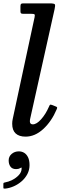

<svg xmlns="http://www.w3.org/2000/svg" viewBox="-54 -800 390 1141"><path d="M-2.5 153.5Q-2.5 175.5 8.2 190.2Q19 205 41.5 205Q49 205 55 203.5Q61 202 65.5 199Q69.5 196.5 72.5 196Q75.5 195.5 74.5 201Q74.5 222.5 57.8 240.5Q41 258.5 18 269.8Q-5 281 -24 284Q-28.5 284.5 -31.2 286Q-34 287.5 -34 293V314Q-34 319.5 -31.8 320.2Q-29.5 321 -24.5 321Q2 318.5 28 307Q54 295.5 75.2 276.8Q96.5 258 109 233.8Q121.5 209.5 121.5 181.5Q121.5 153 112.8 135Q104 117 89.8 108.2Q75.5 99.5 58 99.5Q33 99.5 15.2 114.8Q-2.5 130 -2.5 153.5ZM270.5 -746Q275.5 -768 272 -774Q268.5 -780 240 -780H85.5Q74 -780 70.8 -776.5Q67.5 -773 67.5 -761V-733Q67.5 -724 70.8 -721Q74 -718 83.5 -718H129.5Q147 -718 150.8 -714.8Q154.5 -711.5 151.5 -697.5L21.5 -92.5Q20 -87 19.2 -78.5Q18.5 -70 18.5 -64.5Q18.5 -26 39 -7Q59.5 12 98 12Q153.5 12 202.8 -33Q252 -78 282.5 -149.5Q286.5 -158.5 285.5 -161.8Q284.5 -165 274.5 -168.5L258.5 -175Q247 -179.5 243.8 -177.5Q240.5 -175.5 236.5 -165Q217.5 -121.5 190.5 -91.2Q163.5 -61 141 -61Q123.5 -61 123.5 -79.5Q123.5 -83.5 124.2 -88.5Q125 -93.5 126 -97.5Z"/></svg>

Font: Besley Medium
Style: Italic
Weight: 500
Italic angle: -13°
Designer: Owen Earl
Foundry: indestructible type*
Version: Version 2.001